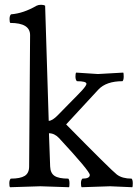

<svg xmlns="http://www.w3.org/2000/svg" viewBox="-20 -784 578 804"><path d="M149 -4 22 0Q19 -3 19 -16.5Q19 -30 25 -36Q65 -36 83.5 -47.5Q102 -59 102 -87L106 -637Q106 -688 23 -688Q20 -691 20 -704.5Q20 -718 26 -724Q78 -728 133 -760Q141 -764 152 -764Q163 -764 169 -760L184 -278Q199 -278 222 -301.5Q245 -325 268 -348.5Q291 -372 302.5 -383.5Q314 -395 324 -406Q342 -426 342 -433Q342 -444 302 -444Q296 -450 296 -463.5Q296 -477 299 -480L390 -474L496 -480Q498 -478 498 -463.5Q498 -449 493 -444Q425 -444 392 -409L257 -263Q447 -70 469.5 -53Q492 -36 531 -36Q536 -31 536 -16.5Q536 -2 534 0L441 -4L322 0Q319 -3 319 -16.5Q319 -30 325 -36Q356 -36 356 -51.5Q356 -67 227 -206Q208 -226 185 -226L190 -87Q191 -59 208.5 -47.5Q226 -36 266 -36Q271 -31 271 -16.5Q271 -2 269 0Z"/></svg>

Font: Esteban
Style: Regular
Weight: 400
Designer: Angelica Diaz Rivera
Foundry: Angelica Diaz Rivera
Version: Version 1.002